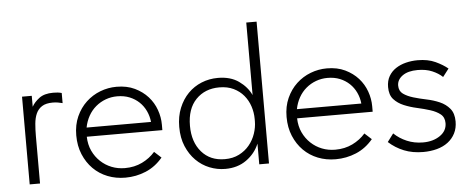

<svg xmlns="http://www.w3.org/2000/svg" viewBox="-48 -817 2312 944"><g transform="rotate(-5 1107.5 -345.0)"><path d="M218 -439Q229 -439 239.5 -438Q250 -437 260 -434V-384Q249 -387 237 -389Q225 -391 212 -391Q178 -391 158.5 -378.5Q139 -366 129.5 -344.5Q120 -323 117.5 -294.5Q115 -266 115 -235V0H64V-433H112V-379Q124 -401 149 -420Q174 -439 218 -439Z M536 8Q489 8 448.5 -8Q408 -24 378 -54Q348 -84 330.5 -126Q313 -168 313 -220Q313 -272 331.5 -313Q350 -354 380.5 -382.5Q411 -411 450 -426Q489 -441 531 -441Q582 -441 620.5 -422.5Q659 -404 685 -375Q711 -346 724 -309.5Q737 -273 737 -236V-209H364Q365 -170 379.5 -139Q394 -108 418 -85.5Q442 -63 472.5 -51Q503 -39 538 -39Q585 -39 623 -57.5Q661 -76 687 -106L721 -75Q685 -32 637 -12Q589 8 536 8ZM530 -394Q500 -394 473 -384Q446 -374 424 -355.5Q402 -337 387.5 -311Q373 -285 367 -254H685Q682 -283 670 -308.5Q658 -334 638 -353Q618 -372 591 -383Q564 -394 530 -394Z M1029 8Q989 8 951.5 -7Q914 -22 885 -51Q856 -80 838.5 -121.5Q821 -163 821 -217Q821 -269 838 -310.5Q855 -352 883.5 -381Q912 -410 950 -425.5Q988 -441 1031 -441Q1093 -441 1134 -412Q1175 -383 1194 -342V-700H1245V0H1197V-102Q1177 -54 1133.5 -23Q1090 8 1029 8ZM1031 -40Q1071 -40 1101.5 -55.5Q1132 -71 1152.5 -96Q1173 -121 1183.5 -152Q1194 -183 1194 -213V-224Q1194 -256 1184 -286.5Q1174 -317 1154 -341Q1134 -365 1104 -379.5Q1074 -394 1034 -394Q963 -394 918.5 -348Q874 -302 874 -218Q874 -138 916.5 -89Q959 -40 1031 -40Z M1574 8Q1527 8 1486.5 -8Q1446 -24 1416 -54Q1386 -84 1368.5 -126Q1351 -168 1351 -220Q1351 -272 1369.5 -313Q1388 -354 1418.5 -382.5Q1449 -411 1488 -426Q1527 -441 1569 -441Q1620 -441 1658.5 -422.5Q1697 -404 1723 -375Q1749 -346 1762 -309.5Q1775 -273 1775 -236V-209H1402Q1403 -170 1417.5 -139Q1432 -108 1456 -85.5Q1480 -63 1510.5 -51Q1541 -39 1576 -39Q1623 -39 1661 -57.5Q1699 -76 1725 -106L1759 -75Q1723 -32 1675 -12Q1627 8 1574 8ZM1568 -394Q1538 -394 1511 -384Q1484 -374 1462 -355.5Q1440 -337 1425.5 -311Q1411 -285 1405 -254H1723Q1720 -283 1708 -308.5Q1696 -334 1676 -353Q1656 -372 1629 -383Q1602 -394 1568 -394Z M2006 10Q1953 10 1911 -7Q1869 -24 1836 -54L1866 -94Q1893 -68 1929.5 -52.5Q1966 -37 2009 -37Q2059 -37 2093 -60.5Q2127 -84 2127 -122Q2127 -151 2107.5 -166.5Q2088 -182 2058 -191.5Q2028 -201 1994 -208.5Q1960 -216 1930 -228.5Q1900 -241 1880.5 -262.5Q1861 -284 1861 -323Q1861 -354 1874 -376.5Q1887 -399 1909 -413.5Q1931 -428 1959 -435Q1987 -442 2017 -442Q2068 -442 2104.5 -425Q2141 -408 2165 -388L2135 -349Q2115 -368 2084.5 -381Q2054 -394 2013 -394Q1965 -394 1938 -374.5Q1911 -355 1911 -326Q1911 -299 1930.5 -285Q1950 -271 1980 -262Q2010 -253 2044 -246Q2078 -239 2108 -226Q2138 -213 2157.5 -189.5Q2177 -166 2177 -126Q2177 -93 2164 -67.5Q2151 -42 2128 -24.5Q2105 -7 2073.5 1.5Q2042 10 2006 10Z"/></g></svg>

Font: Tilda Sans Light
Style: Regular
Weight: 300
Designer: ParaType Ltd
Foundry: ParaType Ltd
Version: Version 1.009